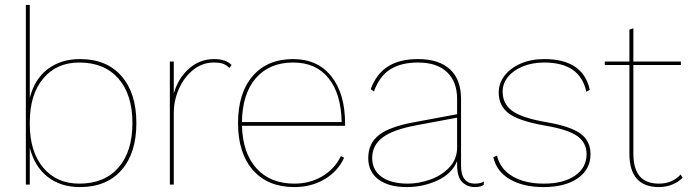

<svg xmlns="http://www.w3.org/2000/svg" viewBox="-20 -750 2795 780"><path d="M534 -250Q534 -128 473.5 -59Q413 10 305 10Q226 10 173 -32Q120 -74 101 -150V0H85V-730H101V-352Q120 -428 173.5 -469Q227 -510 305 -510Q413 -510 473.5 -441Q534 -372 534 -250ZM518 -250Q518 -366 461 -431Q404 -496 302 -496Q210 -496 155.5 -431Q101 -366 101 -253V-246Q101 -134 155.5 -69Q210 -4 302 -4Q404 -4 461 -69Q518 -134 518 -250Z M921 -486 912 -474Q901 -485 887.5 -490.5Q874 -496 848 -496Q803 -496 766 -467Q729 -438 707.5 -390.5Q686 -343 686 -291V0H670V-500H686V-370Q703 -431 747 -470.5Q791 -510 850 -510Q897 -510 921 -486Z M1382 -239H963Q966 -128 1022 -66Q1078 -4 1176 -4Q1239 -4 1289.5 -34Q1340 -64 1365 -116L1378 -109Q1352 -53 1298 -21.5Q1244 10 1176 10Q1068 10 1007.5 -59Q947 -128 947 -250Q947 -372 1006.5 -441Q1066 -510 1171 -510Q1270 -510 1326 -440Q1382 -370 1382 -246ZM963 -254H1368Q1366 -368 1315 -432Q1264 -496 1171 -496Q1074 -496 1019 -432Q964 -368 963 -254Z M1946 -13 1945 1Q1932 10 1909 10Q1879 10 1858 -10Q1837 -30 1837 -82V-96Q1817 -45 1758.5 -17.5Q1700 10 1632 10Q1559 10 1517.5 -21Q1476 -52 1476 -108Q1476 -167 1519 -201Q1562 -235 1660 -253L1837 -286V-348Q1837 -418 1796 -457Q1755 -496 1678 -496Q1609 -496 1565 -468Q1521 -440 1499 -378L1486 -388Q1509 -450 1556 -480Q1603 -510 1678 -510Q1763 -510 1808 -468.5Q1853 -427 1853 -348V-76Q1853 -40 1867.5 -22Q1882 -4 1908 -4Q1934 -4 1946 -13ZM1837 -151V-272L1671 -241Q1575 -223 1533.5 -191Q1492 -159 1492 -108Q1492 -59 1530.5 -31.5Q1569 -4 1637 -4Q1680 -4 1726.5 -20Q1773 -36 1805 -69.5Q1837 -103 1837 -151Z M1984 -111 1999 -118Q2012 -63 2062.5 -33.5Q2113 -4 2190 -4Q2269 -4 2316 -36.5Q2363 -69 2363 -124Q2363 -170 2325.5 -197Q2288 -224 2193 -240Q2090 -258 2048 -288.5Q2006 -319 2006 -374Q2006 -412 2030 -443Q2054 -474 2096 -492Q2138 -510 2191 -510Q2349 -510 2376 -385L2362 -377Q2337 -496 2191 -496Q2143 -496 2104.5 -480.5Q2066 -465 2044 -438Q2022 -411 2022 -378Q2022 -328 2061 -299.5Q2100 -271 2198 -254Q2298 -237 2338.5 -207Q2379 -177 2379 -124Q2379 -62 2327.5 -26Q2276 10 2187 10Q2107 10 2052.5 -21Q1998 -52 1984 -111Z M2753 -28Q2737 -11 2711.5 -0.5Q2686 10 2657 10Q2537 10 2537 -126V-486H2437V-500H2537V-630L2553 -635V-500H2746V-486H2553V-126Q2553 -65 2578.5 -34.5Q2604 -4 2657 -4Q2711 -4 2745 -41Z"/></svg>

Font: Work Sans Hairline
Style: Regular
Weight: 400
Designer: Wei Huang
Foundry: Wei Huang
Version: Version 1.032